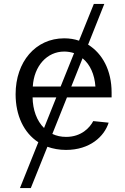

<svg xmlns="http://www.w3.org/2000/svg" viewBox="-20 -748 635 972"><path d="M81 204H136L220 -5C248 5 280 11 314 11C435 11 508 -57 530 -127L452 -135C435 -102 392 -55 315 -55C289 -55 266 -60 245 -70L319 -255H545V-280C545 -391 499 -477 426 -522L508 -728H455L380 -542C357 -550 332 -554 305 -554C160 -554 59 -435 59 -271C59 -163 101 -75 174 -28ZM145 -255H265L203 -100C166 -136 146 -192 145 -255ZM146 -310C152 -414 218 -487 305 -487C323 -487 339 -484 355 -479L287 -310ZM341 -310 398 -453C436 -422 459 -371 463 -310Z"/></svg>

Font: Wafeq
Style: Regular
Weight: 400
Designer: Rasmus Andersson & Azza Alameddine
Foundry: Google & TypeTogether
Version: Version 3.000;FEAKit 1.0